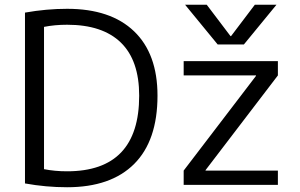

<svg xmlns="http://www.w3.org/2000/svg" viewBox="-20 -777 1263 807"><path d="M951 -625 1051 -757H1142L1005 -590H895L758 -757H849L949 -625ZM1056 -458V-460H752V-520H1148V-460L844 -62V-60H1148V0H752V-60ZM85 -724Q175 -740 262 -740Q445 -740 543.5 -645.5Q642 -551 642 -375Q642 -186 544 -88Q446 10 262 10Q173 10 85 -6ZM565 -375Q565 -523 488 -598Q411 -673 262 -673Q210 -673 165 -664V-66Q210 -57 262 -57Q565 -57 565 -375Z"/></svg>

Font: Mplus 1p
Style: Regular
Weight: 400
Version: Version 1.061